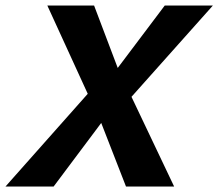

<svg xmlns="http://www.w3.org/2000/svg" viewBox="-49 -678 794 698"><path d="M-29 0 270 -337 123 -658H293L379 -431L550 -658H725L429 -326L584 0H409L319 -231L146 0Z"/></svg>

Font: Ysabeau Office ExtraBold
Style: Italic
Weight: 800
Italic angle: -12°
Designer: Christian Thalmann (Catharsis Fonts)
Version: Version 2.001;gftools[0.9.30]; featfreeze: tnum,lnum,ss02